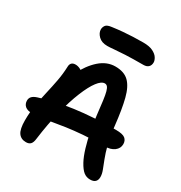

<svg xmlns="http://www.w3.org/2000/svg" viewBox="-214 -1089 1180 1251"><g transform="rotate(30 376.5 -463.5)"><path d="M645 10Q617 10 596 -6.5Q575 -23 553 -63Q534 -98 518 -151Q502 -204 491 -263Q480 -322 474 -374Q467 -438 461.5 -479Q456 -520 450 -541.5Q444 -563 436 -572Q428 -581 416 -581Q391 -581 362.5 -543.5Q334 -506 305 -435Q276 -364 251 -265Q226 -166 210 -44Q207 -17 195.5 -4.5Q184 8 161 8Q124 8 104.5 -19Q85 -46 85 -112Q85 -173 94.5 -229Q104 -285 116.5 -338.5Q129 -392 139 -445Q149 -498 151 -553Q151 -571 160.5 -581.5Q170 -592 190 -592Q208 -592 226.5 -582.5Q245 -573 260 -550L209 -533Q251 -617 304.5 -664Q358 -711 421 -711Q487 -711 523 -676Q559 -641 578 -566.5Q597 -492 610 -373Q618 -297 632 -243Q646 -189 661 -151Q676 -113 686 -86.5Q696 -60 696 -38Q696 -15 683.5 -2.5Q671 10 645 10ZM108 -174Q68 -174 50 -189.5Q32 -205 32 -231Q32 -249 43.5 -261.5Q55 -274 80 -282Q186 -317 324 -336Q462 -355 630 -355Q681 -355 699.5 -340Q718 -325 718 -298Q718 -266 691 -245.5Q664 -225 617 -225Q528 -225 460 -219.5Q392 -214 339.5 -206.5Q287 -199 246 -191.5Q205 -184 171.5 -179Q138 -174 108 -174ZM307 -800Q264 -800 240.5 -823.5Q217 -847 217 -873Q217 -889 227 -903.5Q237 -918 272 -922Q315 -928 351.5 -931Q388 -934 424 -935.5Q460 -937 500 -937Q546 -937 573 -923.5Q600 -910 611.5 -891.5Q623 -873 623 -858Q623 -836 610 -823.5Q597 -811 573 -811Q489 -811 437.5 -808.5Q386 -806 356 -803Q326 -800 307 -800Z"/></g></svg>

Font: Shantell Sans SemiBold
Style: Regular
Weight: 600
Designer: Stephen Nixon, Anya Danilova, Shantell Martin
Foundry: Arrow Type
Version: Version 1.011;[c5ecc13dd]